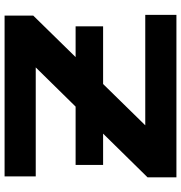

<svg xmlns="http://www.w3.org/2000/svg" viewBox="4 -794 790 838"><g transform="rotate(-90 399.0 -375.0)"><path d="M98 -440H703V-320H98ZM44 0V-126L567 -658L684 -614H48V-750H750V-625L227 -91L126 -136H753V0Z"/></g></svg>

Font: Unbounded Medium
Style: Regular
Weight: 500
Designer: Luke Prowse, Jean-Baptiste Morizot, Fátima Lázaro, Florian Runge
Foundry: NaN
Version: Version 1.700